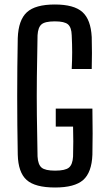

<svg xmlns="http://www.w3.org/2000/svg" viewBox="-20 -827 469 854"><path d="M225 7Q136 7 98.5 -26.5Q61 -60 59 -139Q54 -400 59 -658Q62 -738 99.5 -772.5Q137 -807 224 -807Q309 -807 346.5 -773.5Q384 -740 388 -662Q390 -591 388 -520H299Q301 -561 301 -595Q301 -629 299 -670Q298 -705 282.5 -718.5Q267 -732 224 -732Q180 -732 164.5 -718.5Q149 -705 147 -670Q145 -572 144 -486Q143 -400 144 -314Q145 -228 147 -131Q149 -95 165 -81.5Q181 -68 225 -68Q270 -68 286.5 -81.5Q303 -95 305 -131Q307 -198 305 -264H228V-344H391Q392 -283 392 -233.5Q392 -184 391 -139Q388 -60 350 -26.5Q312 7 225 7Z"/></svg>

Font: Big Shoulders Text Medium
Style: Regular
Weight: 500
Designer: Patric King
Foundry: XO Type Co
Version: Version 1.000; ttfautohint (v1.8.2)